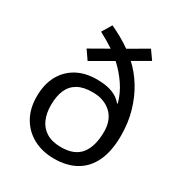

<svg xmlns="http://www.w3.org/2000/svg" viewBox="-181 -892 966 1028"><g transform="rotate(30 302.5 -377.5)"><path d="M216 -765Q248 -750 280.5 -732Q313 -714 342 -693L457 -760L495 -706L396 -649Q442 -607 476.5 -550.5Q511 -494 531 -425Q551 -356 551 -275Q551 -180 521 -116.5Q491 -53 435 -21.5Q379 10 301 10Q229 10 173.5 -19.5Q118 -49 86.5 -103.5Q55 -158 55 -233Q55 -308 84 -361.5Q113 -415 165.5 -444Q218 -473 290 -473Q325 -473 354.5 -467Q384 -461 407 -448Q430 -435 446 -415L450 -417Q434 -474 401 -522Q368 -570 326 -608L196 -533L158 -588L270 -652Q249 -666 226 -679.5Q203 -693 180 -705ZM303 -402Q247 -402 212 -382Q177 -362 160.5 -324Q144 -286 144 -230Q144 -181 160.5 -143Q177 -105 212.5 -83.5Q248 -62 303 -62Q386 -62 424 -110.5Q462 -159 462 -251Q462 -282 452.5 -309.5Q443 -337 423 -357.5Q403 -378 373.5 -390Q344 -402 303 -402Z"/></g></svg>

Font: Noto Sans Georgian
Style: Regular
Weight: 400
Designer: Monotype Design Team, Akaki Razmadze
Foundry: Google LLC
Version: Version 2.002